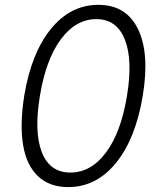

<svg xmlns="http://www.w3.org/2000/svg" viewBox="-20 -757 654 787"><path d="M259.6 9.9Q183.2 9.9 136 -34.4Q88.8 -78.8 74.8 -161.9Q60.7 -245 79.2 -363.6Q108 -539.1 188.4 -638.1Q268.8 -737.2 383.2 -737.2Q497.2 -737.2 545.6 -638Q594.1 -538.7 565 -363.6Q535.5 -187.1 454.9 -88.6Q374.3 9.9 259.6 9.9ZM268.5 -49.7Q353 -49.7 414.4 -131.9Q475.9 -214.1 500.4 -363.6Q524.9 -511.4 491.7 -595Q458.5 -678.6 374.6 -678.6Q290.8 -678.6 229.4 -595.9Q168 -513.1 143.5 -363.6Q119 -215.2 151.6 -132.5Q184.3 -49.7 268.5 -49.7Z"/></svg>

Font: Karasuma Gothic
Style: Light Italic
Weight: 300
Italic angle: 9.39998°
Designer: Rasmus Andersson / Ryoko Nishizuka
Foundry: rsms
Version: Version 1.00